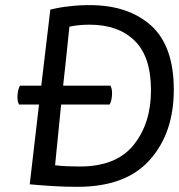

<svg xmlns="http://www.w3.org/2000/svg" viewBox="-20 -722 697 747"><path d="M95.7 -4.9Q137.7 -1 185.5 2Q233.4 4.9 281.2 4.9Q469.7 4.9 562.5 -99.6Q656.2 -204.1 656.2 -373Q656.2 -543 567.4 -623Q478.5 -702.1 329.1 -702.1Q284.2 -702.1 248 -697.3Q210.9 -693.4 175.8 -684.6Q164.1 -585.9 140.6 -388.7Q120.1 -388.7 57.6 -388.7Q54.7 -383.8 50.8 -371.1Q47.9 -358.4 47.9 -344.7Q47.9 -334 49.8 -326.2Q51.8 -319.3 53.7 -315.4Q80.1 -315.4 131.8 -315.4Q123 -237.3 95.7 -4.9ZM406.2 -315.4Q410.2 -320.3 413.1 -333Q416 -345.7 416 -359.4Q416 -370.1 414.1 -377Q412.1 -384.8 410.2 -388.7Q348.6 -388.7 225.6 -388.7Q232.4 -446.3 250 -618.2Q267.6 -622.1 287.1 -624Q307.6 -626 328.1 -626Q439.5 -626 502.9 -564.5Q567.4 -502.9 567.4 -370.1Q567.4 -242.2 500 -158.2Q432.6 -74.2 291 -74.2Q268.6 -74.2 242.2 -75.2Q215.8 -76.2 194.3 -79.1Q202.1 -157.2 217.8 -315.4Q264.6 -315.4 406.2 -315.4Z"/></svg>

Font: cl
Style: Italic
Weight: 400
Designer: Mitja Miklavcic
Version: Version 7.504; 2011; Build 1022